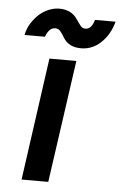

<svg xmlns="http://www.w3.org/2000/svg" viewBox="-52 -743 494 781"><g transform="rotate(5 195.5 -353.0)"><path d="M66 0H175L246 -500H136ZM260 -553Q306 -553 341 -586Q377 -620 391 -673H307Q296 -634 271 -634Q258 -634 250 -645Q246 -650 241.5 -656.5Q237 -663 232 -670Q208 -706 158 -706Q114 -705 76 -672Q58 -655 45 -634Q32 -613 27 -587H110Q124 -625 149 -625Q163 -625 171 -614Q175 -609 179.5 -602.5Q184 -596 188 -589Q210 -553 260 -553Z"/></g></svg>

Font: Unageo
Style: SemiBold-Italic
Weight: 600
Designer: Richard Sepsi
Foundry: Richard Sepsi
Version: Version 2.000